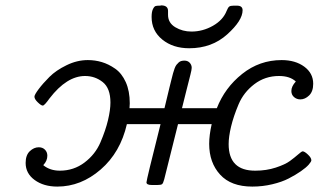

<svg xmlns="http://www.w3.org/2000/svg" viewBox="-20 -687 1183 713"><path d="M75.2 -82Q75.2 -110.8 90.6 -125.5Q106 -140.1 124 -140.1Q138.2 -140.1 147 -131.1Q155.8 -122.1 155.8 -108.9Q155.8 -89.8 141.1 -74.2V-73.2Q166 -53.2 202.1 -53.2Q253.9 -53.2 293.9 -83.5Q334 -113.8 353 -158.4Q372.1 -203.1 381.1 -241Q390.1 -278.8 390.1 -306.2Q390.1 -359.4 361.6 -382.1Q333 -404.8 295.9 -404.8Q228 -404.8 164.1 -321.8Q145 -294.9 138.9 -294.9Q132.8 -294.9 120.4 -306.9Q107.9 -318.8 107.9 -328.1Q107.9 -335 123.5 -356Q139.2 -377 163.6 -401.4Q188 -425.8 227.1 -444.8Q266.1 -463.9 306.2 -463.9Q333 -463.9 357.9 -456.5Q382.8 -449.2 407.5 -432.1Q432.1 -415 447 -382.1Q461.9 -349.1 461.9 -303.2Q461.9 -300.3 461.4 -294.2Q460.9 -288.1 460.9 -285.2H590.8Q595.7 -304.2 600.8 -326.7Q606 -349.1 609.4 -362.5Q612.8 -376 616.5 -390.9Q620.1 -405.8 622.6 -414.8Q625 -423.8 628.4 -432.9Q631.8 -441.9 635.5 -446.5Q639.2 -451.2 643.6 -455.1Q647.9 -459 653.1 -460.4Q658.2 -461.9 665 -461.9Q677.2 -461.9 684.6 -453.9Q691.9 -445.8 691.9 -435.1Q691.9 -428.2 687 -409.2Q682.1 -390.1 672.6 -352.5Q663.1 -314.9 655.8 -285.2H785.2Q814.9 -361.3 879.4 -412.6Q943.8 -463.9 1025.9 -463.9Q1076.7 -463.9 1109.9 -439.5Q1143.1 -415 1143.1 -376Q1143.1 -347.2 1127.9 -332.5Q1112.8 -317.9 1095.2 -317.9Q1082 -317.9 1072 -326.4Q1062 -335 1062 -349.1Q1062 -366.2 1078.1 -383.8V-384.8Q1056.2 -404.8 1016.1 -404.8Q964.4 -404.8 924.6 -374.5Q884.8 -344.2 866 -299.6Q847.2 -254.9 838.1 -217Q829.1 -179.2 829.1 -151.9Q829.1 -52.7 928.2 -53.2Q969.2 -53.2 1004.2 -64.7Q1039.1 -76.2 1056.6 -89.1Q1074.2 -102.1 1087.2 -113.5Q1100.1 -125 1104 -125Q1110.8 -125 1123.5 -113Q1136.2 -101.1 1136.2 -91.8Q1136.2 -86.9 1126.7 -75.9Q1117.2 -64.9 1097.2 -51Q1077.1 -37.1 1052 -24.2Q1026.9 -11.2 991 -2.7Q955.1 5.9 917 5.9Q837.9 5.9 797.4 -38.6Q756.8 -83 756.8 -152.8Q756.8 -185.1 766.1 -226.1H641.1Q639.2 -217.3 589.8 -21Q585.9 -5.9 581.5 -2.9Q577.1 0 564 0H543.9Q523.9 0 523.9 -9.8Q523.9 -18.6 576.2 -226.1H451.2Q427.2 -121.1 354 -57.6Q280.8 5.9 192.9 5.9Q142.1 5.9 108.6 -18.6Q75.2 -43 75.2 -82ZM543 -624Q543 -643.1 547.9 -653.1Q552.7 -663.1 557.9 -664.6Q563 -666 571.8 -666H574.7Q575.7 -666 576.7 -666.5Q577.6 -667 578.6 -667Q603.5 -667 604 -647V-631.8Q604 -602.1 630.9 -585.9Q657.7 -569.8 690.9 -569.8Q732.9 -569.8 770.8 -591.3Q808.6 -612.8 821.8 -647Q826.7 -659.2 831.3 -662.6Q835.9 -666 847.7 -666H859.9Q880.9 -666 880.9 -648.9Q880.9 -610.8 823.7 -559.3Q766.6 -507.8 682.6 -507.8Q622.6 -507.8 582.8 -540Q543 -572.3 543 -624Z"/></svg>

Font: CMU Concrete
Style: Italic
Weight: 500
Italic angle: -14.04°
Version: Version 0.7.0